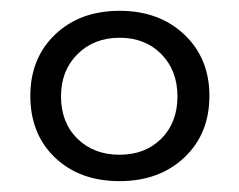

<svg xmlns="http://www.w3.org/2000/svg" viewBox="-20 -791 442 355"><path d="M36.1 -613.8Q36.1 -683.6 82 -727.3Q127.9 -771 201.2 -771Q274.4 -771 320.8 -727.1Q367.2 -683.1 367.2 -613.8Q367.2 -543.5 320.8 -499.8Q274.4 -456.1 201.2 -456.1Q127.4 -456.1 81.8 -499.5Q36.1 -543 36.1 -613.8ZM92.8 -612.8Q92.8 -564.5 123 -534.7Q153.3 -504.9 201.2 -504.9Q248.5 -504.9 278.3 -534.7Q308.1 -564.5 308.1 -612.8Q308.1 -660.6 278.3 -690.9Q248.5 -721.2 201.2 -721.2Q153.8 -721.2 123.3 -690.9Q92.8 -660.6 92.8 -612.8Z"/></svg>

Font: Montserrat Light
Style: Regular
Weight: 300
Designer: Julieta Ulanovsky
Foundry: Julieta Ulanovsky
Version: Version 1.000;PS 002.000;hotconv 1.0.70;makeotf.lib2.5.58329